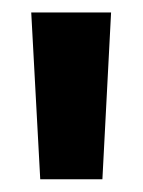

<svg xmlns="http://www.w3.org/2000/svg" viewBox="-20 -757 225 303"><path d="M155.3 -737.3 141.6 -474.1H43.5L29.3 -737.3Z"/></svg>

Font: Epilogue ExtraBold
Style: Regular
Weight: 800
Designer: Tyler Finck
Foundry: Etcetera Type Co
Version: Version 2.112